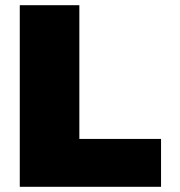

<svg xmlns="http://www.w3.org/2000/svg" viewBox="-20 -718 690 738"><path d="M56 0V-698H285V-184H599V0Z"/></svg>

Font: Azeret Mono Thin Black
Style: Regular
Weight: 900
Version: Version 1.002